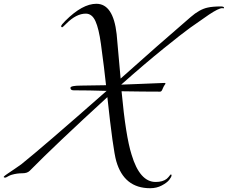

<svg xmlns="http://www.w3.org/2000/svg" viewBox="-54 -906 1203 1014"><path d="M815 -468Q820 -468 820 -464Q820 -463 819 -462Q818 -461 816 -458Q814 -455 811 -450Q809 -446 806.5 -440.5Q804 -435 803 -432.5Q802 -430 800 -427Q798 -424 796 -423Q794 -422 791 -422Q706 -422 588 -424Q610 -186 641 -89Q684 55 768 55Q806 55 827 38Q831 35 836 29Q841 23 844 19Q847 15 848 15Q852 15 852 20Q852 28 840 43.5Q828 59 800.5 73.5Q773 88 739 88Q601 88 560 -55Q543 -114 513 -393Q242 -145 103 -4Q90 9 65 9Q35 9 8 17Q-2 20 -9 24Q-16 28 -20 30Q-24 32 -27 32Q-35 32 -34 28V27L-33 26Q-31 23 -15 12Q1 1 23.5 -14Q46 -29 58 -38Q173 -130 509 -426Q416 -429 335 -429Q318 -429 318 -442Q318 -454 375 -454Q420 -454 506 -456Q497 -542 479 -674Q468 -755 450 -794.5Q432 -834 399 -834Q349 -834 297 -782Q277 -762 275 -762Q269 -762 269 -768Q269 -774 291 -796Q381 -886 455 -886Q544 -886 562 -726Q566 -689 583 -491Q782 -669 953 -816Q1000 -857 1043 -866Q1069 -872 1114 -872Q1120 -872 1125 -870Q1130 -868 1129 -865Q1129 -862 1126 -862H1124Q1122 -863 1120 -863Q1101 -863 1050 -829Q990 -788 949 -758.5Q908 -729 809 -649Q710 -569 586 -459Q635 -461 690 -463Q745 -465 776 -466.5Q807 -468 815 -468Z"/></svg>

Font: Miama Nueva
Style: Medium
Weight: 400
Italic angle: -28°
Version: Version 1.0